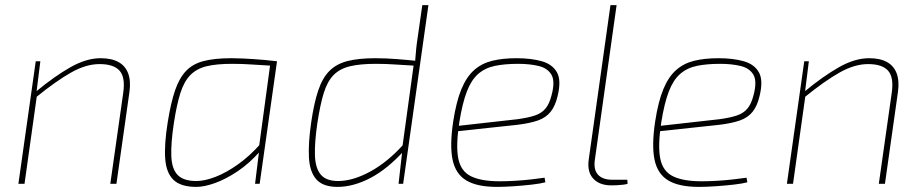

<svg xmlns="http://www.w3.org/2000/svg" viewBox="-20 -720 3617 752"><path d="M374 -492Q417 -492 444 -477Q471 -462 482 -432.5Q493 -403 487 -360L436 0H412L463 -359Q471 -418 448 -443.5Q425 -469 370 -469Q317 -469 258.5 -436Q200 -403 121 -339L122 -362Q193 -421 255.5 -456.5Q318 -492 374 -492ZM138 -480 123 -360 124 -342 76 0H52L120 -480Z M886 -492Q908 -492 929.5 -491Q951 -490 973.5 -488.5Q996 -487 1018.5 -485Q1041 -483 1065 -480L1055 -462Q1001 -465 964.5 -467.5Q928 -470 889 -470Q828 -470 789 -460.5Q750 -451 725.5 -426Q701 -401 686.5 -355.5Q672 -310 661 -238Q649 -159 651 -108.5Q653 -58 676 -34.5Q699 -11 749 -11Q782 -11 824.5 -27.5Q867 -44 912.5 -76.5Q958 -109 999 -155V-128Q957 -80 910.5 -49Q864 -18 822 -3Q780 12 749 12Q688 12 659.5 -15.5Q631 -43 627 -99Q623 -155 637 -242Q649 -317 665.5 -365.5Q682 -414 708.5 -442Q735 -470 778 -481Q821 -492 886 -492ZM1040 -480H1065L997 0H979L994 -122L992 -126Z M1450 -492Q1491 -492 1535.5 -488.5Q1580 -485 1627 -480L1617 -462Q1563 -465 1526.5 -467.5Q1490 -470 1452 -470Q1391 -470 1351 -460.5Q1311 -451 1286.5 -426Q1262 -401 1248 -355.5Q1234 -310 1223 -238Q1212 -163 1213.5 -112.5Q1215 -62 1236 -36.5Q1257 -11 1304 -11Q1362 -11 1430 -48Q1498 -85 1561 -155V-128Q1530 -94 1497.5 -67.5Q1465 -41 1432 -23.5Q1399 -6 1366 3Q1333 12 1302 12Q1245 12 1219 -17.5Q1193 -47 1190 -103.5Q1187 -160 1199 -242Q1210 -317 1226.5 -366Q1243 -415 1270.5 -442.5Q1298 -470 1341.5 -481Q1385 -492 1450 -492ZM1658 -700 1559 0H1541L1556 -133L1555 -137L1600 -464L1606 -481Q1608 -507 1610 -527.5Q1612 -548 1616 -574L1634 -700Z M2003 -492Q2061 -492 2102.5 -480Q2144 -468 2161.5 -436.5Q2179 -405 2164 -344Q2155 -305 2136.5 -282Q2118 -259 2086.5 -248Q2055 -237 2005 -231L1762 -205L1765 -226L2006 -253Q2050 -259 2076 -268Q2102 -277 2117 -295.5Q2132 -314 2140 -346Q2155 -401 2140 -427Q2125 -453 2090 -461.5Q2055 -470 2010 -470Q1957 -470 1918.5 -462Q1880 -454 1853 -430.5Q1826 -407 1808.5 -361.5Q1791 -316 1779 -241Q1765 -149 1775 -99Q1785 -49 1825 -29.5Q1865 -10 1937 -10Q1966 -10 1999 -12Q2032 -14 2062 -17.5Q2092 -21 2113 -24L2116 -6Q2098 -1 2063.5 3Q2029 7 1991.5 9.5Q1954 12 1927 12Q1848 12 1806 -13.5Q1764 -39 1752.5 -95Q1741 -151 1755 -244Q1767 -322 1787 -370.5Q1807 -419 1837 -445.5Q1867 -472 1908 -482Q1949 -492 2003 -492Z M2395 -700 2310 -95Q2304 -56 2322 -36Q2340 -16 2378 -16H2437L2438 0Q2432 2 2420 3.5Q2408 5 2395.5 5.5Q2383 6 2374 6Q2328 6 2303.5 -20.5Q2279 -47 2286 -96L2371 -700Z M2794 -492Q2852 -492 2893.5 -480Q2935 -468 2952.5 -436.5Q2970 -405 2955 -344Q2946 -305 2927.5 -282Q2909 -259 2877.5 -248Q2846 -237 2796 -231L2553 -205L2556 -226L2797 -253Q2841 -259 2867 -268Q2893 -277 2908 -295.5Q2923 -314 2931 -346Q2946 -401 2931 -427Q2916 -453 2881 -461.5Q2846 -470 2801 -470Q2748 -470 2709.5 -462Q2671 -454 2644 -430.5Q2617 -407 2599.5 -361.5Q2582 -316 2570 -241Q2556 -149 2566 -99Q2576 -49 2616 -29.5Q2656 -10 2728 -10Q2757 -10 2790 -12Q2823 -14 2853 -17.5Q2883 -21 2904 -24L2907 -6Q2889 -1 2854.5 3Q2820 7 2782.5 9.5Q2745 12 2718 12Q2639 12 2597 -13.5Q2555 -39 2543.5 -95Q2532 -151 2546 -244Q2558 -322 2578 -370.5Q2598 -419 2628 -445.5Q2658 -472 2699 -482Q2740 -492 2794 -492Z M3384 -492Q3427 -492 3454 -477Q3481 -462 3492 -432.5Q3503 -403 3497 -360L3446 0H3422L3473 -359Q3481 -418 3458 -443.5Q3435 -469 3380 -469Q3327 -469 3268.5 -436Q3210 -403 3131 -339L3132 -362Q3203 -421 3265.5 -456.5Q3328 -492 3384 -492ZM3148 -480 3133 -360 3134 -342 3086 0H3062L3130 -480Z"/></svg>

Font: Exo 2 Thin
Style: Italic
Weight: 250
Italic angle: -8°
Designer: Natanael Gama
Foundry: Natanael Gama
Version: Version 2.010